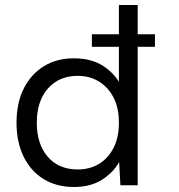

<svg xmlns="http://www.w3.org/2000/svg" viewBox="-20 -740 715 767"><path d="M347 -603H599V-553H347ZM463 -399 455 -398V-720H530V0H461L456 -93Q433 -51 387.5 -22Q342 7 275 7Q206 7 154.5 -24.5Q103 -56 74.5 -114Q46 -172 46 -250Q46 -328 74.5 -385.5Q103 -443 154.5 -475Q206 -507 275 -507Q346 -507 393 -476Q440 -445 463 -399ZM127 -250Q127 -164 171 -113.5Q215 -63 291 -63Q338 -63 375 -85Q412 -107 433.5 -149Q455 -191 455 -250Q455 -309 433.5 -350.5Q412 -392 375 -414.5Q338 -437 291 -437Q216 -437 171.5 -386.5Q127 -336 127 -250Z"/></svg>

Font: Albert Sans
Style: Regular
Weight: 400
Designer: Andreas Rasmussen
Foundry: a.Foundry
Version: Version 1.025